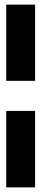

<svg xmlns="http://www.w3.org/2000/svg" viewBox="-20 -731 179 829"><path d="M7 78V-252H131.5V78ZM7 -382V-711H131.5V-382Z"/></svg>

Font: Anybody UltraCondensed ExtraBold
Style: Regular
Weight: 800
Width: 1
Designer: Tyler Finck
Foundry: Etcetera Type Company
Version: Version 1.010; ttfautohint (v1.8.3) -l 8 -r 50 -G 200 -x 14 